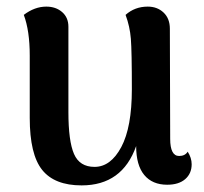

<svg xmlns="http://www.w3.org/2000/svg" viewBox="-20 -547 618 581"><path d="M548 -88Q560 -69 560 -50Q560 -22 540.5 -5Q521 12 486 12Q441 12 416.5 -17.5Q392 -47 392 -105Q350 14 227 14Q145 14 107.5 -33Q70 -80 70 -190V-379Q70 -454 52 -502Q85 -527 120 -527Q149 -527 168 -510.5Q187 -494 187 -466V-208Q187 -120 204 -81Q221 -42 266 -42Q315 -42 347 -102Q379 -162 379 -277Q379 -392 376 -429.5Q373 -467 360 -502Q388 -527 427 -527Q456 -527 475 -509Q494 -491 494 -460L495 -127Q495 -75 522 -75Q540 -75 548 -88Z"/></svg>

Font: Arima Koshi Semi Bold
Style: Regular
Weight: 600
Designer: Joana Correia and Natanael Gama
Foundry: NDISCOVER
Version: Version 1.019;PS 001.019;hotconv 1.0.88;makeotf.lib2.5.64775